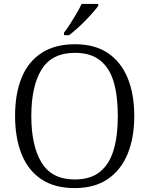

<svg xmlns="http://www.w3.org/2000/svg" viewBox="-20 -951 763 981"><path d="M362 10Q259 10 191.5 -35Q124 -80 90.5 -163Q57 -246 57 -359Q57 -472 90.5 -554Q124 -636 192.5 -680.5Q261 -725 363 -725Q464 -725 531 -680Q598 -635 632 -553Q666 -471 666 -358Q666 -247 632 -164.5Q598 -82 530.5 -36Q463 10 362 10ZM362 -34Q442 -34 490.5 -73Q539 -112 560.5 -184.5Q582 -257 582 -358Q582 -460 561 -532Q540 -604 491.5 -642.5Q443 -681 363 -681Q245 -681 192.5 -596Q140 -511 140 -358Q140 -206 192.5 -120Q245 -34 362 -34ZM307 -784Q322 -803 338.5 -829Q355 -855 371 -882Q387 -909 397 -931H482V-921Q473 -908 455.5 -888Q438 -868 416.5 -846Q395 -824 373 -804.5Q351 -785 333 -771H307Z"/></svg>

Font: Noto Serif Tibetan Light
Style: Regular
Weight: 300
Version: Version 2.103